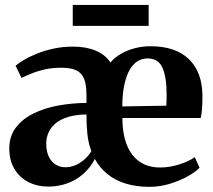

<svg xmlns="http://www.w3.org/2000/svg" viewBox="-20 -732 849 764"><path d="M171 10.5Q128.5 10.5 93.2 -7.5Q58 -25.5 37.5 -59.5Q17 -93.5 17 -141Q17 -190 43 -224.2Q69 -258.5 112.8 -280.2Q156.5 -302 211.5 -312Q266.5 -322 324 -322.5V-355.5Q324 -394 315 -417.5Q306 -441 284.2 -451.8Q262.5 -462.5 224 -462.5Q188.5 -462.5 159.2 -456Q130 -449.5 106.8 -440Q83.5 -430.5 65.5 -422L42 -470.5Q53 -480 74.5 -493Q96 -506 126 -518.2Q156 -530.5 192.8 -538.5Q229.5 -546.5 270.5 -546.5Q322.5 -546.5 360.8 -530.5Q399 -514.5 419.5 -483.5Q436 -503 460.8 -517.5Q485.5 -532 516 -540Q546.5 -548 579 -548Q677.5 -548 730.8 -497.5Q784 -447 785.5 -354Q785.5 -321.5 784 -299.5Q782.5 -277.5 778.5 -262.5H467Q467 -215 477 -178.2Q487 -141.5 506.5 -116.2Q526 -91 553.8 -78.2Q581.5 -65.5 617 -65.5Q655.5 -65.5 694 -78Q732.5 -90.5 755 -106.5L774 -64.5Q758.5 -48 727.2 -30.5Q696 -13 656.2 -0.8Q616.5 11.5 574.5 11.5Q521.5 11.5 479.2 -1.8Q437 -15 406.5 -40Q376 -65 357.5 -99.5Q340 -65.5 312.2 -40.8Q284.5 -16 248.8 -2.8Q213 10.5 171 10.5ZM466.5 -308.5 642 -311.5Q642.5 -322 642.8 -334.2Q643 -346.5 643 -357Q643 -424 626.8 -461.8Q610.5 -499.5 567 -499.5Q546 -499.5 528 -488.8Q510 -478 496.5 -455Q483 -432 475 -395.8Q467 -359.5 466.5 -308.5ZM240.5 -66.5Q260 -66.5 279 -74.2Q298 -82 314.8 -96.5Q331.5 -111 343.5 -130.5Q331.5 -162 327.8 -197.8Q324 -233.5 324 -276.5Q283.5 -276 253.2 -267.2Q223 -258.5 203.2 -242.8Q183.5 -227 173.8 -206Q164 -185 164 -161Q164 -116 185.5 -91.2Q207 -66.5 240.5 -66.5ZM571.5 -712.5V-629H269.5V-712.5Z"/></svg>

Font: Merriweather 72pt
Style: Bold
Weight: 700
Version: Version 2.100